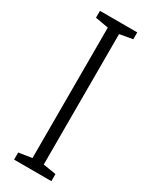

<svg xmlns="http://www.w3.org/2000/svg" viewBox="-189 -756 629 798"><g transform="rotate(30 125.5 -357.0)"><path d="M215 0H36V-34L99 -44V-670L36 -681V-714H215V-681L153 -670V-44L215 -34Z"/></g></svg>

Font: Noto Sans Khmer ExtraCondensed Light
Style: Regular
Weight: 300
Width: 2
Designer: Danh Hong and the Monotype Design Team
Foundry: Monotype Imaging Inc.
Version: Version 2.004; ttfautohint (v1.8.4.7-5d5b)